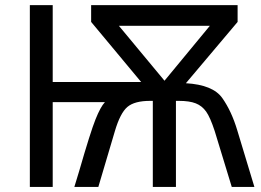

<svg xmlns="http://www.w3.org/2000/svg" viewBox="-20 -734 1024 754"><path d="M804.2 -632.8H446.8L626 -417ZM913.1 -713.9V-647.9L710 -407.2Q816.4 -400.9 853 -348.9Q889.6 -296.9 912.1 -221.2L979 0H890.1L823.2 -219.2Q805.7 -272.9 789.6 -295.7Q773.4 -318.4 748.8 -328.1Q724.1 -337.9 682.1 -337.9H670.9V0H580.1V-337.9H569.8Q508.3 -337.9 480.2 -314Q452.1 -290 431.2 -219.2L366.2 0H272L291 -62.5Q335.4 -216.3 355.2 -265.6Q375 -314.9 392.1 -333H187V0H97.2V-713.9H187V-412.1H534.2L337.9 -647.9V-713.9Z"/></svg>

Font: NotoSans
Style: Regular
Weight: 400
Designer: Monotype Design team
Foundry: Monotype Imaging Inc.
Version: Version 1.04